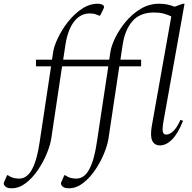

<svg xmlns="http://www.w3.org/2000/svg" viewBox="-141 -770 1031 1030"><path d="M-79 240Q-101 240 -111 231.5Q-121 223 -121 214Q-121 210 -116 200L-103 170H-99L-83 179Q-73 184 -61.5 186Q-50 188 -38 188Q4 188 31 138Q58 88 72 -10L133 -414H52V-450H138L144 -490Q149 -523 170 -567Q191 -611 224 -653Q257 -695 298 -722.5Q339 -750 384 -750Q398 -750 408 -745Q417 -740 417 -733Q417 -729 415 -725Q413 -721 411 -716L396 -686H392L378 -691Q370 -695 360 -696.5Q350 -698 341 -698Q291 -698 257 -655Q223 -612 210 -530L198 -450H445L451 -490Q456 -524 477.5 -568Q499 -612 533.5 -653.5Q568 -695 613.5 -722.5Q659 -750 713 -750Q738 -750 758 -745.5Q778 -741 796 -734L840 -750H849L736 -119Q729 -79 732.5 -63.5Q736 -48 751 -48Q770 -48 790 -68Q810 -88 827 -127L841 -122Q813 -52 781.5 -21Q750 10 717 10Q688 10 676 -14.5Q664 -39 673 -92L778 -682Q757 -692 735.5 -697.5Q714 -703 686 -703Q610 -703 569.5 -656.5Q529 -610 517 -530L505 -450H616V-414H499L441 -27Q436 7 417.5 52.5Q399 98 370 141Q341 184 305 212Q269 240 228 240Q206 240 196 231.5Q186 223 186 214Q186 210 191 200L204 170H208L224 179Q234 184 245.5 186Q257 188 269 188Q311 188 338 138Q365 88 379 -10L440 -414H192L134 -27Q129 7 110.5 52.5Q92 98 63 141Q34 184 -2 212Q-38 240 -79 240Z"/></svg>

Font: Spectral SC Light
Style: Italic
Weight: 300
Italic angle: -10°
Designer: Jean-Baptiste Levee
Foundry: Production Type
Version: Version 2.001